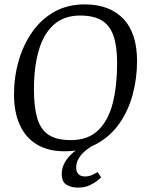

<svg xmlns="http://www.w3.org/2000/svg" viewBox="-20 -680 690 877"><path d="M275 11Q200 11 148.5 -20Q97 -51 70.5 -109.5Q44 -168 44 -248Q44 -329 65.5 -403Q87 -477 128 -535Q169 -593 229 -626.5Q289 -660 367 -660Q426 -660 470.5 -642.5Q515 -625 545.5 -592Q576 -559 591 -511Q606 -463 606 -402Q606 -323 586.5 -249.5Q567 -176 526 -117Q485 -58 422.5 -23.5Q360 11 275 11ZM303 -40Q382 -40 428.5 -85Q475 -130 495 -209Q515 -288 515 -392Q515 -468 498.5 -516Q482 -564 445 -586.5Q408 -609 346 -609Q272 -609 225 -566.5Q178 -524 156.5 -448Q135 -372 135 -273Q135 -192 150 -140.5Q165 -89 201.5 -64.5Q238 -40 303 -40ZM442 130Q442 130 428.5 142Q415 154 391 165.5Q367 177 337 177Q306 177 284 164Q262 151 262 114Q262 88 275 64Q288 40 310.5 20Q333 0 363 -14H402Q402 -14 391 -7Q380 0 365 13Q350 26 339 44.5Q328 63 328 86Q328 104 338 115Q348 126 369 126Q389 126 407.5 116Q426 106 426 106Z"/></svg>

Font: Faustina VF Beta
Style: Italic
Weight: 400
Italic angle: -8°
Designer: Alfonso Garcia
Foundry: Omnibus-Type
Version: Version 1.006